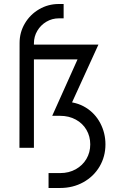

<svg xmlns="http://www.w3.org/2000/svg" viewBox="-20 -735 587 955"><path d="M221.5 125.9H279.2Q322.8 125.9 356.9 106.8Q391 87.7 409.9 55.4Q428.9 23.1 428.9 -17Q428.9 -56.4 410.2 -88.9Q391.5 -121.4 357.1 -140.1Q322.8 -158.9 279.2 -158.9H239.7L365.7 -439.7H130.7V-513H469.5L326.8 -200.4L298.3 -229.1Q359.1 -229.1 406.1 -200.3Q453 -171.5 478.8 -122.4Q504.5 -73.3 504.5 -17Q504.5 43.7 475.2 93.4Q445.8 143 394.3 171.5Q342.9 200 279.2 200H221.5ZM272.2 -715.1H296.5V-643.8H272.9Q239.3 -643.8 210.8 -627Q182.3 -610.1 165.5 -581.7Q148.7 -553.2 148.7 -519.5V0L76.7 0.3L77.4 -521.4Q77.4 -574.3 103.8 -618.7Q130.1 -663.1 174.9 -689.1Q219.7 -715.1 272.2 -715.1Z"/></svg>

Font: Lineal Thin
Style: Regular
Weight: 200
Designer: Created by Frank Adebiaye with contributions from Anton Moglia & Ariel Martín Pérez
Created by Frank ADEBIAYE with FontF
Foundry: Velvetyne Type Foundry
Version: Version 2.000;Glyphs 3.2 (3227)